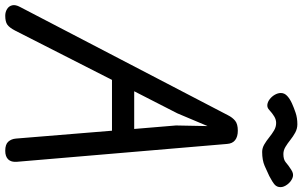

<svg xmlns="http://www.w3.org/2000/svg" viewBox="-264 -968 1210 769"><g transform="rotate(90 341.5 -583.0)"><path d="M19.5 1.5Q4.5 1.5 -7.2 -5.8Q-19 -13 -22.2 -26.2Q-25.5 -39.5 -15.5 -58L418 -890.5Q427 -908.5 440 -919.2Q453 -930 480 -930Q504 -930 517.8 -919.2Q531.5 -908.5 533 -887L604.5 -45.5Q606.5 -22.5 595 -10.5Q583.5 1.5 560.5 1.5Q534.5 1.5 523.8 -10.8Q513 -23 511.5 -41.5L480 -426H276.5L79 -38Q67 -15 55.2 -6.8Q43.5 1.5 19.5 1.5ZM322 -515H473L459 -682.5L461.5 -809L410.5 -688ZM565 -1027.5Q549.5 -1027.5 535 -1036Q520.5 -1044.5 507 -1055.5Q493.5 -1066.5 479.2 -1075Q465 -1083.5 449 -1083.5Q435.5 -1083.5 422.8 -1075.8Q410 -1068 397.5 -1056.5Q388 -1047 376.2 -1048.2Q364.5 -1049.5 353.8 -1057.8Q343 -1066 336 -1078.2Q329 -1090.5 329 -1102.5Q329 -1117 341 -1128Q353 -1139 371 -1147Q387.5 -1154.5 408.2 -1161.5Q429 -1168.5 454 -1168.5Q472 -1168.5 487.5 -1160Q503 -1151.5 516.8 -1140.5Q530.5 -1129.5 544.5 -1121Q558.5 -1112.5 573.5 -1112.5Q596 -1112.5 607.2 -1122.5Q618.5 -1132.5 636.5 -1144Q653.5 -1155.5 669.2 -1149Q685 -1142.5 695.5 -1128.2Q706 -1114 706 -1101Q706 -1086.5 695.8 -1077.5Q685.5 -1068.5 661.5 -1056Q644 -1047.5 621 -1037.5Q598 -1027.5 565 -1027.5Z"/></g></svg>

Font: Edu AU VIC WA NT Hand Medium
Style: Regular
Weight: 500
Version: Version 1.001